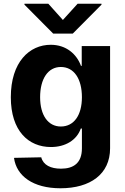

<svg xmlns="http://www.w3.org/2000/svg" viewBox="-20 -793 671 1029"><path d="M304 216C464 216 570 140 570 2V-546H418V-440H414C391 -503 335 -553 252 -553C138 -553 38 -461 38 -272C38 -91 133 -5 253 -5C329 -5 391 -41 413 -104H419V2C419 81 374 111 307 111C252 111 212 92 201 50L55 53C68 150 157 216 304 216ZM111 -768 265 -613H370L524 -768V-773H396L317 -686L239 -773H111ZM195 -272C195 -370 237 -434 306 -434C377 -434 419 -370 419 -272C419 -175 376 -115 306 -115C238 -115 195 -175 195 -272Z"/></svg>

Font: Wafeq
Style: Bold
Weight: 700
Designer: Rasmus Andersson & Azza Alameddine
Foundry: Google & TypeTogether
Version: Version 3.000;FEAKit 1.0